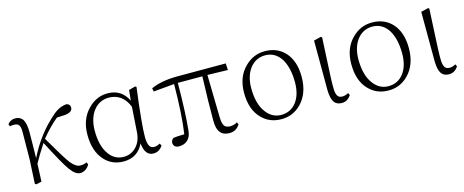

<svg xmlns="http://www.w3.org/2000/svg" viewBox="-35 -988 3549 1467"><g transform="rotate(-15 1740.0 -254.0)"><path d="M467 14C495 14 525 -4 541 -35L533 -53C518 -46 502 -42 483 -42C458 -42 434 -58 409 -89C391 -112 356 -167 305 -255C291 -278 280 -296 273 -309C316 -362 360 -407 403 -442L462 -445C506 -448 528 -463 528 -489C528 -506 519 -517 500 -522C461 -519 425 -503 390 -472C300 -395 226 -299 169 -183C169 -192 169 -208 170 -230C171 -314 172 -366 172 -387C172 -435 165 -469 152 -490C139 -509 119 -519 91 -519C68 -519 48 -509 32 -489L39 -471C49 -473 60 -474 72 -474C108 -474 122 -455 121 -403L119 -186L109 2L119 10L162 0C162 -4 162 -10 163 -19C166 -74 167 -114 168 -140C189 -179 216 -223 248 -272C251 -276 253 -279 254 -281C317 -160 361 -80 388 -43C415 -5 442 14 467 14Z M811 14C884 14 937 -19 969 -86C976 -19 1001 14 1046 14C1077 14 1101 0 1120 -29L1110 -47C1093 -38 1078 -33 1065 -33C1048 -33 1035 -39 1028 -52C1019 -66 1014 -90 1014 -124C1014 -191 1026 -320 1051 -511L1041 -517L990 -503L982 -421C949 -488 896 -521 824 -521C765 -521 714 -499 670 -454C619 -403 594 -337 594 -254C594 -167 616 -99 661 -50C700 -7 750 14 811 14ZM820 -20C773 -20 734 -40 705 -81C672 -126 656 -189 656 -270C656 -399 724 -487 824 -487C896 -487 951 -446 978 -373L965 -178C962 -129 946 -90 918 -61C891 -34 859 -20 820 -20Z M1647 14C1683 14 1711 -2 1730 -33L1722 -51C1704 -40 1685 -35 1666 -35C1645 -35 1630 -41 1621 -52C1611 -65 1606 -88 1605 -120L1598 -459L1759 -455L1756 -508H1375C1290 -508 1219 -495 1164 -470L1169 -443L1334 -458C1333 -299 1325 -168 1310 -67C1275 -67 1247 -65 1225 -62C1211 -54 1204 -42 1204 -27C1204 -4 1220 12 1248 12C1276 12 1299 4 1316 -12C1335 -29 1345 -53 1348 -84C1357 -171 1363 -296 1364 -459H1558C1553 -330 1551 -214 1551 -112C1551 -67 1559 -35 1576 -15C1591 4 1615 14 1647 14Z M2059 14C2120 14 2172 -8 2215 -52C2265 -103 2290 -172 2290 -259C2290 -342 2269 -407 2227 -454C2186 -499 2133 -521 2067 -521C2006 -521 1954 -499 1909 -454C1858 -404 1833 -337 1833 -254C1833 -166 1856 -98 1903 -50C1944 -7 1996 14 2059 14ZM2066 -18C2017 -18 1978 -39 1947 -81C1912 -127 1895 -192 1895 -275C1895 -402 1962 -490 2061 -490C2114 -490 2155 -467 2186 -420C2215 -373 2230 -311 2230 -232C2230 -170 2216 -119 2188 -80C2158 -39 2117 -18 2066 -18Z M2536 14C2566 14 2590 0 2609 -29L2601 -47C2584 -38 2568 -33 2553 -33C2536 -33 2523 -38 2516 -49C2507 -61 2502 -83 2502 -114C2501 -151 2504 -224 2510 -331C2514 -402 2517 -461 2519 -510L2510 -516L2453 -502L2454 -109C2455 -65 2462 -33 2476 -13C2489 5 2509 14 2536 14Z M2907 14C2968 14 3020 -8 3063 -52C3113 -103 3138 -172 3138 -259C3138 -342 3117 -407 3075 -454C3034 -499 2981 -521 2915 -521C2854 -521 2802 -499 2757 -454C2706 -404 2681 -337 2681 -254C2681 -166 2704 -98 2751 -50C2792 -7 2844 14 2907 14ZM2914 -18C2865 -18 2826 -39 2795 -81C2760 -127 2743 -192 2743 -275C2743 -402 2810 -490 2909 -490C2962 -490 3003 -467 3034 -420C3063 -373 3078 -311 3078 -232C3078 -170 3064 -119 3036 -80C3006 -39 2965 -18 2914 -18Z M3384 14C3414 14 3438 0 3457 -29L3449 -47C3432 -38 3416 -33 3401 -33C3384 -33 3371 -38 3364 -49C3355 -61 3350 -83 3350 -114C3349 -151 3352 -224 3358 -331C3362 -402 3365 -461 3367 -510L3358 -516L3301 -502L3302 -109C3303 -65 3310 -33 3324 -13C3337 5 3357 14 3384 14Z"/></g></svg>

Font: AllPunType ExtraLight
Style: Regular
Weight: 280
Version: 1.0